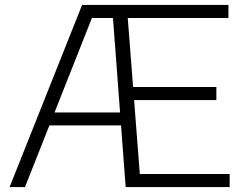

<svg xmlns="http://www.w3.org/2000/svg" viewBox="-20 -760 997 780"><path d="M19 0 313.5 -740H462.5L461.5 -687H353.5L81.5 0ZM164.5 -250.5 180 -303H495V-250.5ZM490.5 0 435 -740H908V-687H499L548 -53H913V0ZM498.5 -353.5V-406.5H859V-353.5Z"/></svg>

Font: Encode Sans SC SemiExpanded Light
Style: Regular
Weight: 300
Width: 6
Designer: Multiple Designers
Foundry: Impallari Type
Version: Version 3.002